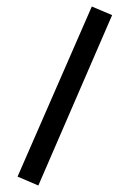

<svg xmlns="http://www.w3.org/2000/svg" viewBox="-20 -368 417 587"><path d="M260.7 -348.1 322.8 -321.8 97.2 199.2 33.7 171.9Z"/></svg>

Font: Vazir FD-WOL
Style: Regular-FD-WOL
Weight: 400
Designer: Saber Rastikerdar
Foundry: Saber Rastikerdar
Version: Version 30.1.0